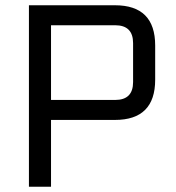

<svg xmlns="http://www.w3.org/2000/svg" viewBox="-20 -710 670 730"><path d="M90 0V-690H417Q570 -690 570 -537V-407Q570 -254 417 -254H174V0ZM174 -330H418Q486 -330 486 -398V-546Q486 -614 418 -614H174Z"/></svg>

Font: Oxanium ExtraLight
Style: Regular
Weight: 400
Version: Version 2.000